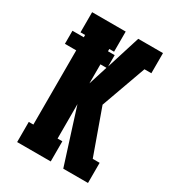

<svg xmlns="http://www.w3.org/2000/svg" viewBox="-178 -838 855 941"><g transform="rotate(30 250.0 -367.5)"><path d="M65 0V-114H91V-534H27V-608H91V-621H65V-735H255V-621H228V-608H266V-544L326 -735H466V-621H427L336 -368L427 -114H466V0H326L257 -217L228 -309V-114H255V0ZM228 -426 262 -534H228Z"/></g></svg>

Font: Iosevka Slab Heavy
Style: Regular
Weight: 900
Monospace: yes
Designer: Belleve Invis
Foundry: Belleve Invis
Version: Version 11.1.0; ttfautohint (v1.8.3)